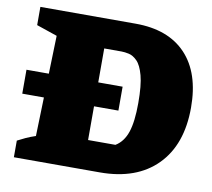

<svg xmlns="http://www.w3.org/2000/svg" viewBox="-75 -745 917 830"><g transform="rotate(10 384.0 -330.0)"><path d="M455 -660Q599 -660 676.5 -578Q754 -496 754 -344Q754 -181 664.5 -90.5Q575 0 414 0H37V-73Q54 -82 72.5 -90.5Q91 -99 115 -107L128 -549L37 -580V-660ZM460 -129Q495 -150 510.5 -196Q526 -242 526 -324Q526 -402 514.5 -444.5Q503 -487 485 -505Q467 -523 448.5 -527Q430 -531 416 -531H340V-129ZM25 -382H447V-277H25Z"/></g></svg>

Font: Piazzolla Black
Style: Regular
Weight: 900
Designer: Juan Pablo del Peral
Foundry: Huerta Tipografica
Version: Version 1.330